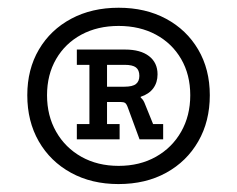

<svg xmlns="http://www.w3.org/2000/svg" viewBox="-20 -819 613 496"><path d="M286.5 -799Q356 -799 409 -770.5Q462 -742 492 -691Q522 -640 522 -573Q522 -505.5 492.2 -453.8Q462.5 -402 409.5 -372.8Q356.5 -343.5 286 -343.5Q216.5 -343.5 163.2 -372.8Q110 -402 80.2 -453.8Q50.5 -505.5 50.5 -573Q50.5 -640 80.5 -691Q110.5 -742 163.8 -770.5Q217 -799 286.5 -799ZM286.5 -390.5Q341 -390.5 382.8 -414Q424.5 -437.5 448 -478.8Q471.5 -520 471.5 -573Q471.5 -626 448 -666.5Q424.5 -707 382.8 -729.5Q341 -752 286.5 -752Q232 -752 190.2 -729.5Q148.5 -707 125 -666.5Q101.5 -626 101.5 -573Q101.5 -520 125 -478.8Q148.5 -437.5 190.2 -414Q232 -390.5 286.5 -390.5ZM264 -691H303Q343 -691 365 -674Q387 -657 387 -627Q387 -606 376 -591Q365 -576 343.5 -569V-564L300 -555.5H236V-595H301Q322.5 -595 331.2 -602Q340 -609 340 -623Q340 -638 331.2 -644.8Q322.5 -651.5 302 -651.5H264ZM375.5 -498.5H401.5V-459H340.5L310.5 -540.5Q307 -550.5 303.2 -553Q299.5 -555.5 292 -555.5H282L314.5 -575.5Q332 -573.5 340.2 -569Q348.5 -564.5 353 -554ZM256.5 -498.5H289V-459H178.5V-498.5H211V-651.5H178.5V-691H280V-651.5H256.5Z"/></svg>

Font: Hepta Slab Medium
Style: Regular
Weight: 500
Designer: Michael LaGattuta
Foundry: Michael LaGattuta
Version: Version 1.102